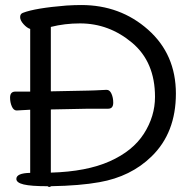

<svg xmlns="http://www.w3.org/2000/svg" viewBox="-20 -732 768 763"><path d="M45 -21Q45 -44 100 -45V-296L47 -293H46Q34 -293 27 -309Q20 -325 20 -344Q20 -368 41 -368H100V-617Q87 -621 73.5 -636Q60 -651 60 -664Q60 -677 71 -681Q120 -700 244 -710Q277 -712 303 -712Q458 -712 568.5 -614Q679 -516 679 -360Q679 -204 582 -110Q500 -30 375 -8Q298 6 183 8Q176 14 169 8Q103 8 74 1Q45 -6 45 -21ZM430 -324Q430 -300 410 -300H332L182 -297V-46Q324 -50 416 -91Q508 -132 552 -201Q596 -270 596 -347Q596 -486 504.5 -562.5Q413 -639 298 -639Q237 -639 182 -625V-369L331 -372Q346 -372 403 -375H404Q416 -375 423 -359.5Q430 -344 430 -324Z"/></svg>

Font: Moon Stars Kai
Style: Bold
Weight: 700
Designer: GuiWonder
Version: Version 1.101